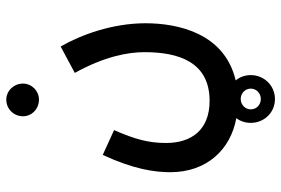

<svg xmlns="http://www.w3.org/2000/svg" viewBox="-162 -385 895 611"><g transform="rotate(-90 285.5 -79.5)"><path d="M274 -403C302 -403 325 -426 325 -454C325 -483 302 -507 274 -507C244 -507 221 -483 221 -454C221 -426 244 -403 274 -403ZM43 15C43 131 115 207 215 225C205 238 200 254 200 271C200 314 233 348 276 348C318 348 352 314 352 271C352 253 346 236 335 223C485 188 517 40 517 -64C517 -168 481 -268 443 -334L359 -289C412 -193 425 -119 425 -67C425 41 394 140 270 140C180 140 136 85 136 1C136 -52 147 -96 177 -164L98 -200C52 -101 43 -34 43 15ZM276 303C257 303 243 289 243 271C243 254 257 239 276 239C294 239 309 253 309 271C309 289 294 303 276 303Z"/></g></svg>

Font: Noto Sans Arabic ExtCond Med
Style: Regular
Weight: 500
Width: 2
Designer: Monotype Design Team, Nadine Chahine, Nizar Qandah and Khaled Hosny
Foundry: Monotype Imaging Inc.
Version: Version 2.012